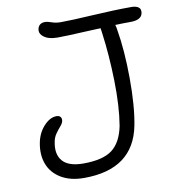

<svg xmlns="http://www.w3.org/2000/svg" viewBox="-81 -796 784 868"><g transform="rotate(-10 310.5 -361.5)"><path d="M235.8 1Q172.4 1 129.9 -24.9Q87.4 -50.8 71.3 -94.2Q55.2 -137.7 65.9 -191.9Q74.7 -235.8 102.8 -265.9Q130.9 -295.9 160.2 -295.9Q173.3 -295.9 179 -288.3Q184.6 -280.8 182.1 -269Q179.7 -258.8 168.9 -246.6Q158.2 -234.4 147.2 -218.8Q136.2 -203.1 132.8 -184.1Q121.1 -127.9 148.4 -95.9Q175.8 -64 244.1 -64Q334 -64 376.7 -96.7Q419.4 -129.4 434.1 -203.1Q448.7 -291 446 -408.7Q443.4 -526.4 429.2 -629.9Q428.7 -634.3 427.5 -642.6Q426.3 -650.9 425.8 -652.8Q397.5 -651.9 354 -649.7Q310.5 -647.5 279.5 -646.2Q248.5 -645 226.1 -645Q206.1 -645 188.2 -650.1Q170.4 -655.3 158 -667.7Q145.5 -680.2 148.9 -698.2Q155.3 -724.1 183.1 -724.1Q194.8 -724.1 213.1 -717.5Q231.4 -710.9 253.9 -710.9Q301.3 -710.9 402.1 -717Q502.9 -723.1 581.1 -723.1Q600.6 -723.1 612.3 -714.8Q624 -706.5 620.1 -687Q613.8 -657.2 564 -657.2Q528.3 -657.2 494.1 -655.8Q497.6 -645 499 -632.8Q515.6 -536.6 516.4 -407.7Q517.1 -278.8 500 -191.9Q461.9 1 235.8 1Z"/></g></svg>

Font: Shantell Sans Bouncy
Style: Italic
Weight: 300
Italic angle: -11.31°
Designer: Stephen Nixon, Anya Danilova, Shantell Martin
Foundry: Arrow Type
Version: Version 1.006;[9816181b4]